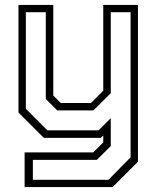

<svg xmlns="http://www.w3.org/2000/svg" viewBox="-20 -560 643 780"><path d="M158 0 55 -103V-540H196.5V-172L227 -141.5H349.5L399.5 -191.5V-540H540.5V97L437.5 200H80V59H359L399.5 18.5V-10L389.5 0ZM113.5 170.5H420.5L510.5 79V-510.5H430V-181.5L359.5 -111.5H212.5L166 -158V-510.5H85V-118L172.5 -30.5H380.5L430 -80V33L373.5 89.5H113.5Z"/></svg>

Font: Tourney Thin Light
Style: Regular
Weight: 300
Version: Version 1.015